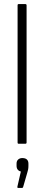

<svg xmlns="http://www.w3.org/2000/svg" viewBox="-20 -703 215 939"><path d="M71 0Q66 0 66 -6V-677Q66 -683 71 -683H104Q110 -683 110 -677V-6Q110 0 104 0ZM68 216Q64 216 65 210L82 136Q73 134 67 127Q61 120 61 108V97Q61 84 69 77Q77 70 89 70Q104 70 111.5 77Q119 84 119 97V109Q119 118 117.5 126Q116 134 113 143L93 212Q92 216 88 216Z"/></svg>

Font: Sofia Sans Condensed Light
Style: Regular
Weight: 300
Designer: Botio Nikoltchev, Ani Petrova
Foundry: lettersoup
Version: Version 4.101